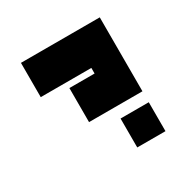

<svg xmlns="http://www.w3.org/2000/svg" viewBox="-118 -845 707 713"><g transform="rotate(-30 235.5 -489.0)"><path d="M58 -733H275H396V-586V-562V-416H275V-369H396V-245H275V-416H167V-562H275V-586H58Z"/></g></svg>

Font: PatchStencil
Style: Regular
Weight: 400
Version: Version 1.1